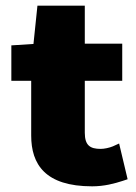

<svg xmlns="http://www.w3.org/2000/svg" viewBox="-20 -645 481 677"><path d="M305 12C348 12 384 2 412 -7L430 -13L400 -139L378 -129C366 -124 348 -120 335 -120C298 -120 279 -132 279 -177V-360H411V-491H279V-625H112L98 -490L20 -485V-360H90V-167C90 -66 139 12 305 12Z"/></svg>

Font: Falling Sky
Style: ExBd
Weight: 400
Designer: Paul D. Hunt
Foundry: Adobe Systems Incorporated
Version: Version 1.02